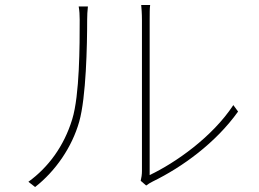

<svg xmlns="http://www.w3.org/2000/svg" viewBox="-20 -746 1040 771"><path d="M121 5C203 -59 269 -155 298 -257C326 -356 330 -564 330 -667C330 -685 331 -701 333 -720H296C299 -703 300 -685 300 -667C300 -564 300 -365 270 -267C237 -159 174 -74 94 -16ZM567 -1C575 -7 583 -12 593 -17C712 -75 846 -172 936 -298L917 -324C832 -195 684 -92 581 -43V-664C581 -695 581 -713 583 -726H547C548 -713 550 -695 550 -664V-59C550 -46 548 -32 545 -20Z"/></svg>

Font: Noto Sans T Chinese Thin
Style: Regular
Weight: 100
Designer: Ryoko NISHIZUKA (kana & ideographs); Paul D. Hunt (Latin, Greek & Cyrillic); Wenlong ZHANG (bopomofo); Sandoll Communica
Foundry: Adobe Systems Incorporated
Version: Version 1.000;PS 1;hotconv 1.0.78;makeotf.lib2.5.61930